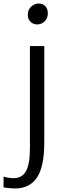

<svg xmlns="http://www.w3.org/2000/svg" viewBox="-66 -816 360 1084"><path d="M-46 241V181Q-38.5 184 -21.2 187Q-4 190 10 190Q59.5 190 81.2 149.5Q103 109 103 20V-556H184V-11Q184 124.5 142.8 186.2Q101.5 248 19 248Q10 248 -4 247Q-18 246 -30.2 244.5Q-42.5 243 -46 241ZM144 -678Q122.5 -678 106.8 -692.5Q91 -707 91 -733Q91 -761 110.2 -778.5Q129.5 -796 151 -796Q178 -796 191 -780.2Q204 -764.5 204 -741Q204 -712.5 185.8 -695.2Q167.5 -678 144 -678Z"/></svg>

Font: Merriweather Sans Light
Style: Regular
Weight: 300
Designer: Eben Sorkin
Foundry: Eben Sorkin
Version: Version 2.001; ttfautohint (v1.8.3)